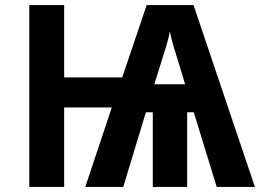

<svg xmlns="http://www.w3.org/2000/svg" viewBox="-20 -734 1040 754"><path d="M632 -550Q636 -563 640 -578.5Q644 -594 647 -611Q650 -595 654 -579.5Q658 -564 662 -551L707 -403H586ZM232 0V-312H419L315 0H464L553 -293H580V0H715V-293H741L831 0H981L740 -714H556L460 -430H232V-714H95V0Z"/></svg>

Font: Noto Sans Mono UI Condensed
Style: Bold
Weight: 700
Width: 3
Designer: Monotype Design team
Foundry: Monotype Imaging Inc.
Version: 1.000